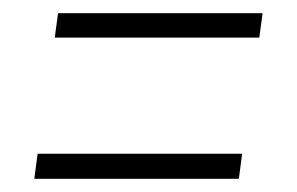

<svg xmlns="http://www.w3.org/2000/svg" viewBox="-20 -434 450 291"><path d="M63 -377 68 -414H378L373 -377ZM32 -163 37 -201H347L342 -163Z"/></svg>

Font: Alumni Sans Thin Light
Style: Italic
Weight: 300
Italic angle: -8°
Version: Version 1.016